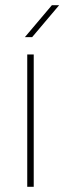

<svg xmlns="http://www.w3.org/2000/svg" viewBox="-20 -720 248 740"><path d="M85 0V-510H110V0ZM76 -577 180 -700H208L104 -577Z"/></svg>

Font: MuseoModerno Thin Thin
Style: Regular
Weight: 250
Version: Version 1.003